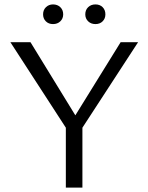

<svg xmlns="http://www.w3.org/2000/svg" viewBox="-20 -849 672 869"><path d="M278 -271 27 -658H118L321 -327L526 -658H605L353 -271V0H278ZM220 -829Q240 -829 253 -816.5Q266 -804 266 -784Q266 -765 253 -752.5Q240 -740 220 -740Q200 -740 187.5 -752.5Q175 -765 175 -784Q175 -804 188 -816.5Q201 -829 220 -829ZM412 -829Q432 -829 444.5 -816.5Q457 -804 457 -784Q457 -765 444.5 -752.5Q432 -740 412 -740Q392 -740 379 -752.5Q366 -765 366 -784Q366 -804 379 -816.5Q392 -829 412 -829Z"/></svg>

Font: QiushuiShotai Bright
Style: Regular
Weight: 400
Designer: Christian Thalmann (Catharsis Fonts)
Version: Version 1.250;